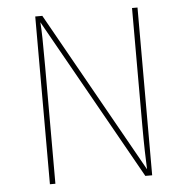

<svg xmlns="http://www.w3.org/2000/svg" viewBox="-52 -786 819 838"><g transform="rotate(-5 357.0 -367.5)"><path d="M581 -735H557V-221C557 -137 559 -71 561 -28L164 -735H133V0H157V-515C157 -622 156 -671 153 -708L551 0H581Z"/></g></svg>

Font: Glow Sans SC Normal Thin
Style: Regular
Weight: 100
Designer: Ryoko NISHIZUKA (kana, bopomofo & ideographs); Paul D. Hunt (Latin, Greek & Cyrillic); Sandoll Communications, Soo-young
Version: Version 0.93